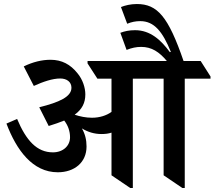

<svg xmlns="http://www.w3.org/2000/svg" viewBox="-20 -927 1066 954"><path d="M267 -71C350 -71 410 -120 410 -199C410 -232 403 -261 387 -289C416 -271 449 -261 484 -261C503 -261 519 -263 534 -268V-56L627 7H640V-536H793V-56L886 7H898V-536H1026V-547L977 -624H892C816 -845 762 -907 660 -907C629 -907 601 -900 581 -892L612 -809C634 -818 654 -822 677 -822C746 -822 788 -770 829 -669L824 -668C780 -728 727 -777 651 -777C622 -777 599 -772 578 -764L609 -679C634 -689 657 -694 681 -694C734 -694 771 -669 809 -624H415V-612L464 -536H534V-371C509 -353 475 -342 437 -342C407 -342 378 -348 351 -357C388 -384 404 -416 404 -458C404 -491 391 -532 365 -563C330 -607 287 -630 231 -630C188 -630 143 -619 98 -597L148 -500C194 -521 241 -537 279 -537C312 -537 335 -520 335 -491C335 -446 275 -419 175 -394L222 -301C251 -310 277 -319 299 -328C318 -304 328 -275 328 -245C328 -202 293 -170 243 -170C163 -170 110 -229 65 -336L12 -313C62 -181 142 -71 267 -71Z"/></svg>

Font: Noto Serif Devanagari SemiBold
Style: Regular
Weight: 600
Designer: Universal Thirst, Indian Type Foundry and the Monotype Design Team
Foundry: Monotype Imaging Inc.
Version: Version 2.004